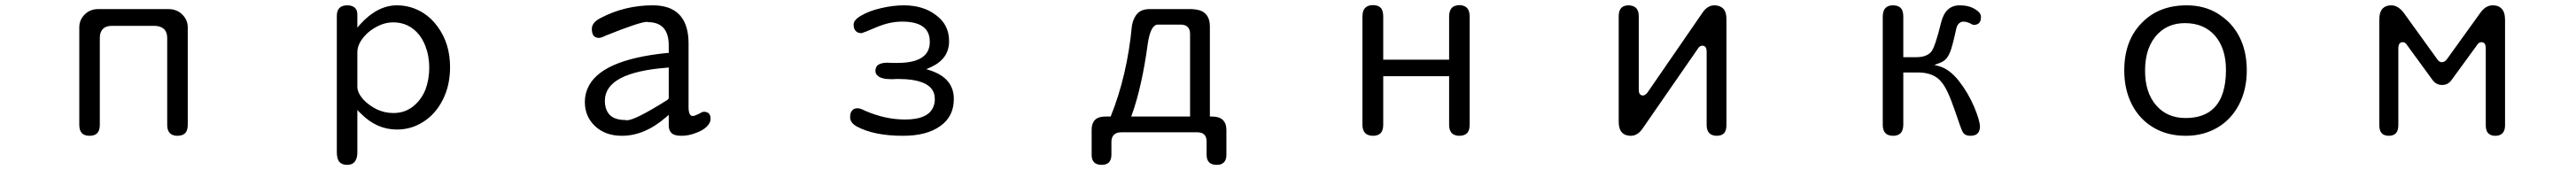

<svg xmlns="http://www.w3.org/2000/svg" viewBox="-20 -514 10040 663"><path d="M631.8 -27.3Q631.8 4.9 654.3 12.7Q661.1 15.6 670.9 15.6Q691.4 15.6 701.7 5.4Q711.9 -4.9 711.9 -27.3V-407.2Q711.9 -436.5 690.4 -457.5Q668.9 -478.5 637.7 -478.5H362.3Q331.1 -478.5 310.1 -457.5Q289.1 -436.5 289.1 -407.2V-27.3Q289.1 -4.9 299.3 5.4Q309.6 15.6 329.1 15.6Q348.6 15.6 358.9 5.4Q369.1 -4.9 369.1 -27.3V-365.2Q369.1 -400.4 395.5 -410.2Q404.3 -413.1 415 -413.1H585Q607.4 -412.1 619.6 -400.4Q631.8 -388.7 631.8 -365.2Z M1373 -406.2V-456.1Q1373 -480.5 1356.4 -488.3Q1347.7 -493.2 1334 -493.2Q1313.5 -493.2 1303.2 -482.9Q1293 -472.7 1293 -452.1V80.1Q1293 107.4 1304.7 119.1Q1314.5 128.9 1333 128.9Q1358.4 128.9 1367.2 109.4Q1373 98.6 1373 80.1V-85Q1384.8 -72.3 1386.7 -71.3Q1448.2 -8.8 1527.3 -8.8Q1584 -8.8 1631.3 -39.6Q1678.7 -70.3 1706.1 -125Q1734.4 -180.7 1734.4 -252Q1734.4 -343.8 1686.5 -409.2Q1663.1 -442.4 1630.9 -462.9Q1583 -493.2 1527.3 -493.2Q1451.2 -493.2 1383.8 -418.9ZM1373 -175.8V-310.5Q1373 -344.7 1407.2 -379.9Q1423.8 -396.5 1447.3 -409.2Q1479.5 -426.8 1512.7 -426.8Q1574.2 -426.8 1613.3 -378.9Q1627.9 -360.4 1637.7 -335.9Q1653.3 -295.9 1653.3 -250.5Q1653.3 -205.1 1638.7 -165Q1622.1 -124 1589.8 -98.6Q1557.6 -73.2 1513.7 -73.2Q1480.5 -73.2 1450.2 -86.9Q1415 -104.5 1394.5 -127.9Q1373 -153.3 1373 -175.8Z M2680.7 -61.5Q2664.1 -61.5 2664.1 -96.7V-346.7Q2663.1 -457 2584 -484.4Q2558.6 -493.2 2524.4 -493.2Q2416 -493.2 2322.3 -444.3Q2287.1 -426.8 2287.1 -401.4Q2287.1 -374 2303.7 -368.2Q2308.6 -366.2 2314.5 -366.2Q2324.2 -366.2 2340.8 -375Q2474.6 -428.7 2502 -428.7Q2503.9 -428.7 2504.9 -427.7Q2586.9 -427.7 2586.9 -336.9V-307.6H2582Q2317.4 -281.2 2270.5 -168.9Q2259.8 -144.5 2259.8 -116.2Q2259.8 -59.6 2299.8 -22Q2339.8 15.6 2404.3 15.6Q2493.2 15.6 2577.1 -57.6L2586.9 -66.4V-24.4Q2586.9 -5.9 2597.7 4.9Q2608.4 15.6 2636.2 15.6Q2664.1 15.6 2691.4 4.9Q2719.7 -4.9 2734.9 -20Q2750 -35.2 2750 -49.8Q2750 -71.3 2735.4 -76.2Q2730.5 -78.1 2726.1 -78.1Q2721.7 -78.1 2719.7 -77.6Q2717.8 -77.1 2715.8 -76.2Q2711.9 -74.2 2703.1 -69.3Q2686.5 -61.5 2680.7 -61.5ZM2337.9 -121.1Q2337.9 -231.4 2580.1 -250L2586.9 -251V-132.8Q2586.9 -127 2578.1 -122.1Q2455.1 -44.9 2423.8 -44.9Q2420.9 -44.9 2418.9 -45.9Q2377 -45.9 2357.4 -65.4Q2337.9 -85 2337.9 -121.1Z M3456.1 -205.1 3478.5 -206.1Q3607.4 -206.1 3622.1 -145.5Q3624 -137.7 3624 -125Q3624 -112.3 3619.1 -99.6Q3600.6 -47.9 3507.8 -47.9Q3430.7 -47.9 3352.5 -82Q3333 -91.8 3323.2 -91.8Q3309.6 -91.8 3302.7 -84Q3293.9 -76.2 3293.9 -56.6Q3293.9 -35.2 3320.3 -20.5Q3387.7 15.6 3500 15.6Q3592.8 15.6 3645.5 -22.5Q3698.2 -59.6 3698.2 -127.9Q3698.2 -209 3606.4 -239.3L3590.8 -244.1L3612.3 -253.9Q3679.7 -286.1 3679.7 -353.5Q3679.7 -417 3629.9 -454.1Q3580.1 -493.2 3502.9 -493.2Q3461.9 -493.2 3415 -482.4Q3368.2 -471.7 3336.9 -453.1Q3307.6 -436.5 3307.6 -418.5Q3307.6 -400.4 3316.4 -392.6Q3323.2 -384.8 3338.9 -384.8Q3349.6 -387.7 3385.7 -403.3Q3421.9 -418.9 3447.3 -424.3Q3472.7 -429.7 3497.1 -429.7Q3593.8 -429.7 3603.5 -366.2Q3604.5 -358.4 3604.5 -350.6Q3604.5 -318.4 3585 -298.8Q3554.7 -268.6 3478.5 -268.6H3460L3436.5 -269.5Q3411.1 -268.6 3400.4 -258.8Q3392.6 -251 3392.6 -237.3Q3392.6 -226.6 3400.4 -219.7Q3414.1 -205.1 3456.1 -205.1Z M4309.6 -59.6H4290Q4261.7 -59.6 4248.5 -46.4Q4235.4 -33.2 4235.4 -8.8Q4235.4 -6.8 4235.4 -4.9V89.8Q4235.4 109.4 4245.1 119.1Q4254.9 128.9 4274.4 128.9Q4302.7 128.9 4309.6 107.4Q4312.5 100.6 4312.5 89.8V39.1Q4312.5 21.5 4322.3 11.7Q4332 2 4349.6 2H4647.5Q4674.8 2 4681.6 23.4Q4683.6 30.3 4683.6 39.1V89.8Q4683.6 109.4 4693.4 119.1Q4703.1 128.9 4722.7 128.9Q4735.4 128.9 4741.7 125.5Q4748 122.1 4751 119.1Q4753.9 116.2 4755.9 112.3Q4760.7 103.5 4760.7 89.8V-4.9Q4760.7 -6.8 4760.7 -7.8Q4760.7 -32.2 4747.1 -45.9Q4733.4 -59.6 4702.1 -59.6H4696.3V-411.1Q4696.3 -460 4657.2 -473.6Q4644.5 -477.5 4626 -478.5H4461.9Q4430.7 -478.5 4414.6 -461.9Q4398.4 -445.3 4392.6 -415Q4374 -218.8 4309.6 -59.6ZM4619.1 -59.6H4389.6L4392.6 -67.4Q4431.6 -176.8 4454.1 -342.8Q4464.8 -416 4492.2 -418H4583Q4600.6 -418 4609.9 -408.7Q4619.1 -399.4 4619.1 -381.8Z M5628.9 -449.2V-281.2H5372.1V-449.2Q5372.1 -473.6 5361.8 -483.9Q5351.6 -494.1 5332 -494.1Q5312.5 -494.1 5301.8 -483.4Q5291 -472.7 5291 -449.2V-28.3Q5291 4.9 5314.5 12.7Q5321.3 15.6 5332 15.6Q5351.6 15.6 5361.8 5.4Q5372.1 -4.9 5372.1 -28.3V-216.8H5628.9V-28.3Q5628.9 4.9 5651.4 12.7Q5658.2 15.6 5668 15.6Q5688.5 15.6 5698.7 5.4Q5709 -4.9 5709 -28.3V-449.2Q5709 -483.4 5685.5 -491.2Q5677.7 -494.1 5669.4 -494.1Q5661.1 -494.1 5656.2 -492.2Q5646.5 -490.2 5640.6 -484.4Q5628.9 -473.6 5628.9 -449.2Z M6632.8 -312.5V-27.3Q6632.8 4.9 6655.3 12.7Q6662.1 15.6 6671.9 15.6Q6690.4 15.6 6700.2 5.9Q6710 -3.9 6710 -27.3V-438.5Q6710 -467.8 6697.3 -480.5Q6684.6 -493.2 6663.1 -493.2Q6635.7 -493.2 6616.2 -463.9L6402.3 -153.3Q6393.6 -141.6 6383.8 -141.6Q6377.9 -141.6 6373 -146.5Q6368.2 -151.4 6368.2 -164.1V-450.2Q6368.2 -487.3 6337.9 -492.2Q6334 -493.2 6329.1 -493.2Q6303.7 -493.2 6294.9 -475.6Q6290 -465.8 6290 -450.2V-39.1Q6290 8.8 6326.2 14.6Q6331.1 15.6 6336.9 15.6Q6364.3 15.6 6383.8 -13.7L6598.6 -324.2Q6605.5 -335.9 6616.2 -335.9Q6625 -335.9 6629.9 -328.1Q6632.8 -322.3 6632.8 -312.5Z M7450.2 -291H7399.4V-449.2Q7399.4 -472.7 7389.2 -482.9Q7378.9 -493.2 7359.4 -493.2Q7330.1 -493.2 7322.3 -469.7Q7319.3 -460.9 7319.3 -449.2V-28.3Q7319.3 4.9 7341.8 12.7Q7349.6 15.6 7359.4 15.6Q7388.7 15.6 7396.5 -7.8Q7399.4 -16.6 7399.4 -28.3V-231.4H7456.1Q7518.6 -231.4 7547.9 -194.3Q7571.3 -168 7599.6 -85Q7627 -2.9 7631.8 2Q7640.6 15.6 7660.2 15.6Q7688.5 15.6 7695.3 -3.9Q7698.2 -10.7 7698.2 -19.5Q7698.2 -43 7675.8 -96.7Q7653.3 -150.4 7616.2 -198.2Q7580.1 -244.1 7539.1 -255.9L7520.5 -260.7L7539.1 -267.6Q7558.6 -274.4 7568.8 -287.6Q7579.1 -300.8 7586.4 -323.7Q7593.8 -346.7 7604.5 -395.5Q7607.4 -414.1 7615.7 -421.9Q7624 -429.7 7632.8 -429.7Q7644.5 -429.7 7658.2 -423.8Q7669.9 -417 7673.8 -417Q7687.5 -417 7694.8 -424.3Q7702.1 -431.6 7702.1 -448.2Q7702.1 -464.8 7678.7 -478.5Q7654.3 -493.2 7619.1 -493.2Q7563.5 -493.2 7546.9 -426.8Q7523.4 -330.1 7507.8 -311.5Q7489.3 -291 7450.2 -291Z M8503.9 -493.2Q8396.5 -493.2 8331.1 -426.8Q8260.7 -357.4 8260.7 -239.3Q8260.7 -164.1 8291 -105.5Q8320.3 -48.8 8374.5 -16.6Q8428.7 15.6 8500 15.6Q8569.3 15.6 8623.5 -16.1Q8677.7 -47.9 8708 -106Q8738.3 -164.1 8738.3 -239.3Q8738.3 -357.4 8667 -428.7Q8648.4 -446.3 8624 -461.9Q8572.3 -493.2 8503.9 -493.2ZM8497.1 -423.8Q8571.3 -423.8 8614.3 -375Q8657.2 -325.2 8657.2 -241.2Q8657.2 -139.6 8610.4 -92.8Q8571.3 -53.7 8500 -53.7Q8427.7 -53.7 8384.8 -103.5Q8341.8 -153.3 8341.8 -238.3Q8341.8 -332 8392.6 -382.8Q8433.6 -423.8 8497.1 -423.8Z M9499 -271.5Q9491.2 -271.5 9485.4 -277.3L9481.4 -282.2L9352.5 -460.9Q9329.1 -493.2 9301.8 -493.2Q9280.3 -493.2 9268.6 -481.4Q9254.9 -467.8 9254.9 -436.5V-26.4Q9254.9 -3.9 9264.6 5.9Q9274.4 15.6 9292 15.6Q9309.6 15.6 9319.3 5.9Q9329.1 -3.9 9329.1 -26.4V-326.2Q9329.1 -338.9 9335 -345.7Q9339.8 -349.6 9345.7 -349.6Q9356.4 -349.6 9363.3 -337.9L9460.9 -204.1Q9475.6 -182.6 9500 -182.6Q9518.6 -182.6 9531.2 -195.3L9538.1 -204.1L9635.7 -337.9Q9642.6 -349.6 9653.3 -349.6Q9659.2 -349.6 9664.1 -345.7L9667 -341.8Q9669.9 -335.9 9669.9 -326.2V-26.4Q9669.9 -3.9 9679.7 5.9Q9689.5 15.6 9707 15.6Q9731.4 15.6 9740.2 -2Q9745.1 -10.7 9745.1 -26.4V-436.5Q9745.1 -467.8 9730.5 -481.4Q9719.7 -493.2 9697.3 -493.2Q9668 -493.2 9646.5 -460.9L9518.6 -283.2Q9509.8 -271.5 9499 -271.5Z"/></svg>

Font: FakePearl
Style: Light
Weight: 350
Version: Version 1.2